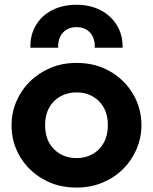

<svg xmlns="http://www.w3.org/2000/svg" viewBox="-20 -790 656 824"><path d="M308.5 15Q227 15 164 -21.5Q101 -58 65.2 -118.8Q29.5 -179.5 29.5 -252.5Q29.5 -306 50 -354.2Q70.5 -402.5 108 -439.8Q145.5 -477 196.5 -498.5Q247.5 -520 308.5 -520Q390 -520 452.8 -483.5Q515.5 -447 551.2 -386.2Q587 -325.5 587 -252.5Q587 -199.5 566.5 -151Q546 -102.5 508.8 -65.2Q471.5 -28 420.5 -6.5Q369.5 15 308.5 15ZM308.5 -111.5Q347 -111.5 377.5 -128.8Q408 -146 425.5 -177.8Q443 -209.5 443 -252.5Q443 -296 425.8 -327.5Q408.5 -359 378 -376.2Q347.5 -393.5 308.5 -393.5Q269.5 -393.5 238.8 -376.2Q208 -359 190.8 -327.5Q173.5 -296 173.5 -252.5Q173.5 -209 191 -177.5Q208.5 -146 239 -128.8Q269.5 -111.5 308.5 -111.5ZM110.5 -585Q109 -639.5 133.8 -681.2Q158.5 -723 203.5 -746.2Q248.5 -769.5 308.5 -769.5Q367.5 -769.5 412.5 -745.8Q457.5 -722 482.5 -680.2Q507.5 -638.5 506 -585H386.5Q388.5 -625 367.2 -649.2Q346 -673.5 308.5 -673.5Q271 -673.5 249.5 -649.2Q228 -625 229.5 -585Z"/></svg>

Font: Geologica Roman SemiBold
Style: Regular
Weight: 600
Designer: Sindre Bremnes, Frode Helland
Foundry: Monokrom Skriftforlag AS
Version: Version 1.010;gftools[0.9.28]